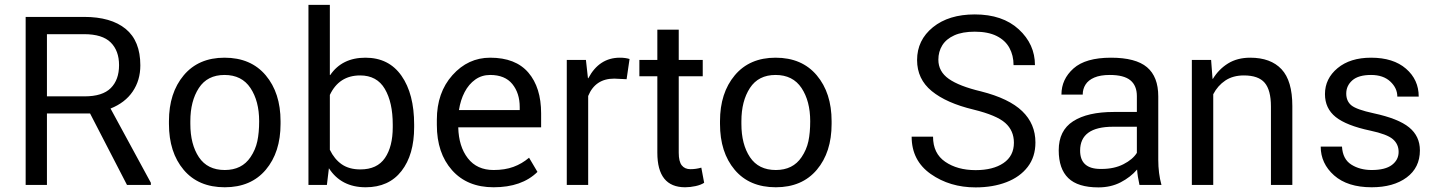

<svg xmlns="http://www.w3.org/2000/svg" viewBox="-20 -782 6076 812"><path d="M338 -374.5Q413.5 -374.5 448.5 -409.5Q483.5 -444.5 483.5 -506.5Q483.5 -567.5 448.2 -602.5Q413 -637.5 335.5 -637.5H178.5V-374.5ZM618 0H517L361 -302H178.5V0H88.5V-710.5H335.5Q449.5 -710.5 511.5 -659.8Q573.5 -609 573.5 -505.5Q573.5 -442.5 541.2 -395Q509 -347.5 447.5 -323L618 -9Z M930.5 -63Q1003 -63 1039.5 -117.5Q1060.5 -148.5 1068.2 -184.5Q1076 -220.5 1076 -269.5Q1076 -354.5 1039.2 -409.8Q1002.5 -465 929.5 -465Q857 -465 821 -409.8Q785 -354.5 785 -269.5V-258Q785 -171.5 821.2 -117.2Q857.5 -63 930.5 -63ZM930.5 10Q819 10 756.8 -63.8Q694.5 -137.5 694.5 -258V-269.5Q694.5 -389 757 -463.5Q819.5 -538 929.5 -538Q1041 -538 1103.8 -463.5Q1166.5 -389 1166.5 -269.5V-258Q1166.5 -138 1104 -64Q1041.5 10 930.5 10Z M1504 -65.5Q1575 -65.5 1608 -113.8Q1641 -162 1641 -244.5V-255Q1641 -349 1607.5 -406Q1574 -463 1503 -463Q1414 -463 1375 -380.5V-148.5Q1394 -109 1425.2 -87.2Q1456.5 -65.5 1504 -65.5ZM1526.5 10Q1423 10 1371 -70.5L1362.5 0H1284.5V-761.5H1375V-465L1376.5 -464.5Q1426.5 -538 1525.5 -538Q1624.5 -538 1678 -461.5Q1731.5 -385 1731.5 -255V-244.5Q1731.5 -127.5 1678 -58.8Q1624.5 10 1526.5 10Z M2178 -316.5V-329Q2178 -388 2146.8 -426.5Q2115.5 -465 2053 -465Q2017.5 -465 1990 -445.5Q1962.5 -426 1945 -392.5Q1927.5 -359 1921 -316.5ZM2067.5 10Q1956 10 1891.8 -62.2Q1827.5 -134.5 1827.5 -253.5V-275.5Q1827.5 -390.5 1893.5 -464.2Q1959.5 -538 2053 -538Q2160.5 -538 2214.5 -475Q2268.5 -412 2268.5 -302.5V-243.5H1918Q1920 -162.5 1958.5 -112.8Q1997 -63 2067.5 -63Q2115 -63 2151.2 -76.2Q2187.5 -89.5 2217.5 -115L2253 -55Q2187 10 2067.5 10Z M2467.5 0H2377V-528.5H2458L2466.5 -451.5L2468 -451Q2514 -538 2601.5 -538Q2625 -538 2642.5 -532.5L2630 -447L2577.5 -449.5Q2497.5 -449.5 2467.5 -376Z M2877.5 10Q2760 10 2760 -136V-459.5H2684V-528.5H2760V-656.5H2850.5V-528.5H2952V-459.5H2850.5V-136Q2850.5 -99 2863.2 -82.8Q2876 -66.5 2900 -66.5Q2923 -66.5 2946 -73L2958 -9Q2944.5 0 2921.8 5Q2899 10 2877.5 10Z M3261 -63Q3333.5 -63 3370 -117.5Q3391 -148.5 3398.8 -184.5Q3406.5 -220.5 3406.5 -269.5Q3406.5 -354.5 3369.8 -409.8Q3333 -465 3260 -465Q3187.5 -465 3151.5 -409.8Q3115.5 -354.5 3115.5 -269.5V-258Q3115.5 -171.5 3151.8 -117.2Q3188 -63 3261 -63ZM3261 10Q3149.5 10 3087.2 -63.8Q3025 -137.5 3025 -258V-269.5Q3025 -389 3087.5 -463.5Q3150 -538 3260 -538Q3371.5 -538 3434.2 -463.5Q3497 -389 3497 -269.5V-258Q3497 -138 3434.5 -64Q3372 10 3261 10Z M4106 10.5Q3997 10.5 3916.2 -46.2Q3835.5 -103 3835.5 -204H3926Q3926 -133 3977.5 -97.8Q4029 -62.5 4106 -62.5Q4180 -62.5 4224 -92.5Q4268 -122.5 4268 -178.5Q4268 -229.5 4231.5 -262Q4195 -294.5 4097.5 -318.5Q3982.5 -346 3920.5 -396.8Q3858.5 -447.5 3858.5 -528Q3858.5 -612.5 3925.5 -666.8Q3992.5 -721 4102.5 -721Q4220 -721 4288.5 -658Q4357 -595 4357 -506.5H4266.5Q4266.5 -547.5 4249 -579.5Q4231.5 -611.5 4195 -629.8Q4158.5 -648 4102.5 -648Q4050 -648 4015.8 -632.5Q3981.5 -617 3965 -590.2Q3948.5 -563.5 3948.5 -529.5Q3948.5 -479.5 3992.5 -448.5Q4036.5 -417.5 4129 -395.5Q4247.5 -365.5 4303.2 -311.8Q4359 -258 4359 -179.5Q4359 -118.5 4326.2 -76Q4293.5 -33.5 4236.2 -11.5Q4179 10.5 4106 10.5Z M4639 -67.5Q4692 -67.5 4731.2 -87.5Q4770.5 -107.5 4788 -135.5V-246H4687.5Q4548 -246 4548 -145Q4548 -67.5 4634.5 -67.5ZM4625.5 10.5Q4538.5 10.5 4498 -28.8Q4457.5 -68 4457.5 -146.5Q4457.5 -230 4518.5 -269.2Q4579.5 -308.5 4690.5 -308.5H4788V-375.5Q4788 -420 4760.5 -442.5Q4733 -465 4673.5 -465Q4633.5 -465 4608 -454Q4582.5 -443 4570.8 -424.2Q4559 -405.5 4559 -382H4469Q4469 -447 4520 -492.5Q4571 -538 4678.5 -538Q4783 -538 4830.8 -497.8Q4878.5 -457.5 4878.5 -374.5V-106.5Q4878.5 -48.5 4892 0H4799Q4790.5 -38 4789 -65Q4761 -32.5 4719.5 -11Q4678 10.5 4625.5 10.5Z M5445.5 0H5355V-331.5Q5355 -401 5328.5 -432Q5302 -463 5240.5 -463Q5194.5 -463 5162.2 -441.5Q5130 -420 5111 -383.5V0H5020.5V-528.5H5102L5108 -449L5109.5 -448.5Q5134.5 -489.5 5173.8 -513.8Q5213 -538 5267.5 -538Q5354 -538 5399.8 -489.2Q5445.5 -440.5 5445.5 -333.5Z M5781 10Q5679 10 5622.2 -40.2Q5565.5 -90.5 5565.5 -162H5655.5Q5658.5 -109 5694.8 -86Q5731 -63 5781 -63Q5838.5 -63 5866.8 -84.5Q5895 -106 5895 -139.5Q5895 -172.5 5870.5 -193.5Q5846 -214.5 5775.5 -229.5Q5674 -251 5628.8 -287.2Q5583.5 -323.5 5583.5 -384Q5583.5 -449.5 5636.8 -493.8Q5690 -538 5778.5 -538Q5872.5 -538 5926.2 -491.5Q5980 -445 5980 -373.5H5889.5Q5889.5 -409.5 5859.8 -437.2Q5830 -465 5778.5 -465Q5725 -465 5699.2 -442.2Q5673.5 -419.5 5673.5 -386.5Q5673.5 -354 5695.5 -336.2Q5717.5 -318.5 5789 -303Q5894 -280.5 5939.5 -243.2Q5985 -206 5985 -146Q5985 -73 5929 -31.5Q5873 10 5781 10Z"/></svg>

Font: Roberto Sans
Style: Regular
Weight: 400
Designer: Google (font) & Cristiano Sobral (main changes)
Version: Version 1.500; ttfautohint (v1.8.4.7-5d5b-dirty)